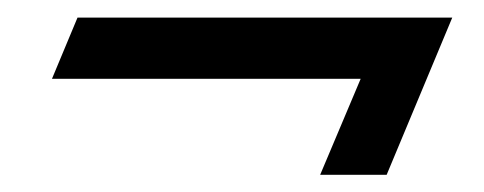

<svg xmlns="http://www.w3.org/2000/svg" viewBox="-20 -344 550 218"><path d="M343.5 -145.5 389.5 -254.5H39L68 -324H493.5L419 -145.5Z"/></svg>

Font: Libre Caslon Text SemiBold Italic
Style: Regular
Weight: 600
Italic angle: -22.583°
Designer: Pablo Impallari, Rodrigo Fuenzalida, Katja Schimmel
Foundry: Pablo Impallari, Rodrigo Fuenzalida
Version: Version 2.000